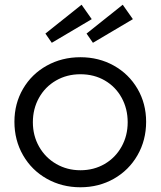

<svg xmlns="http://www.w3.org/2000/svg" viewBox="-20 -781 679 812"><path d="M41 -266Q41 -343 77.5 -405.5Q114 -468 178 -503.5Q242 -539 320 -539Q398 -539 461.5 -503.5Q525 -468 561.5 -405.5Q598 -343 598 -266Q598 -188 561.5 -124.5Q525 -61 461.5 -25Q398 11 320 11Q242 11 178 -25Q114 -61 77.5 -124.5Q41 -188 41 -266ZM520 -264Q520 -321 494.5 -367.5Q469 -414 423.5 -440.5Q378 -467 320 -467Q263 -467 217 -440.5Q171 -414 145 -367.5Q119 -321 119 -264Q119 -207 145.5 -160.5Q172 -114 218 -87.5Q264 -61 320 -61Q377 -61 422.5 -87.5Q468 -114 494 -160.5Q520 -207 520 -264ZM172 -639 325 -761 368 -700 199 -600ZM346 -639 499 -761 542 -700 373 -600Z"/></svg>

Font: Lexend HM
Style: Regular
Weight: 400
Designer: Bonnie Shaver-Troup, Thomas Jockin, Octavio Pardo
Foundry: Lexend
Version: Version 1.091